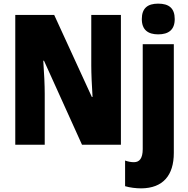

<svg xmlns="http://www.w3.org/2000/svg" viewBox="-20 -796 1032 1056"><path d="M760 -691C760 -632 794 -607 850 -607C907 -607 941 -632 941 -691C941 -751 909 -776 850 -776C792 -776 760 -751 760 -691ZM645 0V-714H482V-436C482 -391 485 -327 489 -263H485L278 -714H64V0H226V-281C226 -325 223 -393 218 -462H222L431 0ZM757 240C876 239 936 169 936 45V-553H765V24C765 75 747 96 717 96C700 96 685 93 668 87V228C694 236 729 240 757 240Z"/></svg>

Font: Noto Sans Condensed Black
Style: Regular
Weight: 900
Width: 3
Designer: Monotype Design Team
Foundry: Monotype Imaging Inc.
Version: Version 2.013